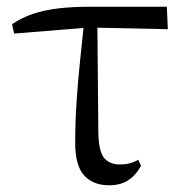

<svg xmlns="http://www.w3.org/2000/svg" viewBox="-20 -537 544 572"><path d="M22 -437 16 -465Q46 -485 79 -496Q112 -507 154 -512Q196 -517 251 -517H477L480 -450L245 -455ZM305 15Q258 15 231 -14Q204 -43 204 -112Q204 -170 208 -232Q212 -294 218.5 -355.5Q225 -417 231 -475H270L273 -137Q275 -83 291.5 -65Q308 -47 337 -47Q353 -47 366.5 -50.5Q380 -54 392 -61L400 -43Q385 -15 362 0Q339 15 305 15Z"/></svg>

Font: Noto Serif JP
Style: Regular
Weight: 400
Designer: Ryoko NISHIZUKA  (kana & ideographs); Frank Grießhammer (Latin, Greek & Cyrillic); Wenlong ZHANG  (bopomofo); Sandoll Co
Foundry: Adobe
Version: Version 2.003-H1;hotconv 1.1.1;makeotfexe 2.6.0